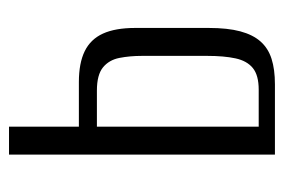

<svg xmlns="http://www.w3.org/2000/svg" viewBox="-122 -508 630 426"><g transform="rotate(-90 193.0 -295.0)"><path d="M63 0V-590H125V-435H224Q266 -435 292.5 -422Q319 -409 331.5 -381.5Q344 -354 344 -310V-147Q344 -105 336.5 -77Q329 -49 314 -32Q299 -15 275.5 -7.5Q252 0 219 0ZM125 -36H207Q239 -36 255 -49Q271 -62 276.5 -87.5Q282 -113 282 -150V-295Q282 -322 277.5 -345Q273 -368 256.5 -381.5Q240 -395 205 -395H125Z"/></g></svg>

Font: Alumni Sans
Style: Regular
Weight: 400
Designer: Robert E. Leuschke
Foundry: Robert E. Leuschke
Version: Version 1.018